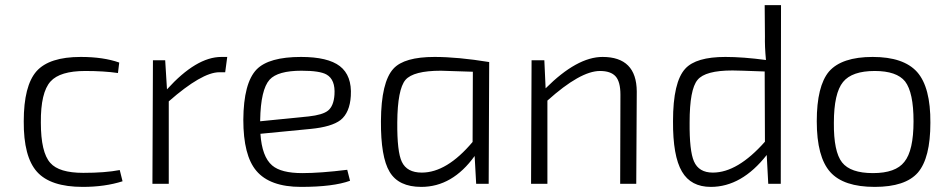

<svg xmlns="http://www.w3.org/2000/svg" viewBox="-20 -720 3709 752"><path d="M460 -10Q391 12 304 12Q178 12 125 -47Q72 -106 73 -245Q73 -384 123 -441Q173 -497 296 -497Q385 -497 447 -475L442 -434Q387 -442 314 -442Q215 -442 178 -401Q139 -358 140 -240Q140 -123 177 -82Q211 -43 306 -43Q392 -43 449 -54Z M862 -437H839Q771 -437 641 -323V0H577L579 -484H627L634 -370Q749 -497 847 -497H870Z M1351 -12Q1285 12 1159 12Q1037 12 984 -51Q933 -111 933 -251Q934 -395 985 -448Q1033 -497 1159 -497Q1264 -497 1311 -461Q1359 -424 1354 -344Q1350 -279 1314 -250Q1279 -223 1196 -215L1000 -196Q1006 -106 1046 -72Q1081 -42 1164 -42Q1235 -42 1340 -55ZM1189 -264Q1244 -270 1265 -287Q1287 -305 1290 -349Q1294 -408 1259 -428Q1233 -443 1161 -443Q1068 -443 1036 -408Q1001 -369 999 -249V-245Z M1845 0 1839 -109Q1752 12 1630 12Q1541 12 1506 -47Q1471 -105 1472 -246Q1473 -399 1521 -451Q1563 -497 1682 -497Q1773 -497 1896 -477L1894 0ZM1832 -439Q1725 -443 1707 -443Q1599 -443 1568 -407Q1537 -370 1536 -241Q1535 -125 1554 -86Q1574 -44 1632 -44Q1730 -44 1831 -164Z M2117 -374Q2240 -497 2340 -497Q2473 -497 2474 -362L2472 0H2409L2410 -349Q2410 -400 2391 -421Q2372 -442 2330 -442Q2253 -442 2124 -326V0H2060L2062 -484H2112Z M3038 0H2989L2983 -113Q2885 12 2764 12Q2686 12 2651 -48Q2615 -109 2616 -246Q2616 -399 2664 -451Q2706 -497 2821 -497Q2890 -497 2980 -485Q2975 -538 2976 -578L2975 -700H3039ZM2975 -440Q2870 -444 2849 -444Q2742 -444 2712 -407Q2681 -370 2681 -241Q2680 -129 2698 -88Q2717 -44 2772 -44Q2869 -44 2976 -165Z M3572 -438Q3625 -378 3624 -239Q3624 -101 3575 -44Q3526 12 3406 12Q3284 12 3232 -46Q3179 -105 3179 -245Q3179 -383 3227 -440Q3277 -497 3398 -497Q3519 -497 3572 -438ZM3282 -399Q3246 -355 3246 -239Q3245 -126 3278 -84Q3311 -42 3399 -42Q3488 -42 3522 -86Q3558 -130 3558 -245Q3558 -358 3525 -401Q3492 -442 3406 -442Q3317 -442 3282 -399Z"/></svg>

Font: Taylor Sans Light
Style: Regular
Weight: 300
Italic angle: -8°
Designer: Natanael Gama
Version: Version 1.001 September 8, 2015